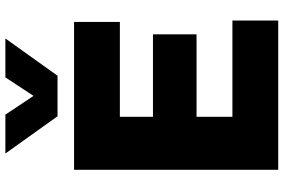

<svg xmlns="http://www.w3.org/2000/svg" viewBox="-186 -842 1029 696"><g transform="rotate(-90 328.0 -494.5)"><path d="M536 -989 401 -800H254L119 -989H260L328 -887L395 -989ZM252 -296V-166H601V0H60V-740H596V-574H252V-454H551V-296Z"/></g></svg>

Font: Be Vietnam Black
Style: Regular
Weight: 900
Designer: Lam Bao; Tony Le; Vietanh Nguyen
Foundry: Yellow Type Foundry
Version: Version 5.000